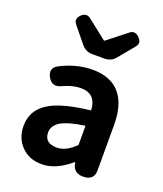

<svg xmlns="http://www.w3.org/2000/svg" viewBox="-155 -947 901 1062"><g transform="rotate(20 295.5 -416.0)"><path d="M217 14Q143 14 97 -33Q51 -80 51 -152Q51 -242 127.5 -291.5Q204 -341 373 -359Q369 -456 278 -456Q232 -456 177 -431Q124 -404 97 -453Q71 -500 116 -525Q211 -574 305 -574Q411 -574 465.5 -511.5Q520 -449 520 -327V-163V-60Q520 0 456 0Q400 0 390 -52L389 -60H386Q300 14 217 14ZM265 -101Q318 -101 373 -156V-269Q278 -256 231 -229Q191 -203 191 -164Q191 -101 265 -101ZM273 -654Q234 -654 209 -684L134 -776Q110 -805 139 -832Q167 -858 194 -836L307 -747H311L424 -836Q450 -858 478 -832Q508 -804 484 -776L445 -729L407 -683Q383 -654 345 -654Z"/></g></svg>

Font: GenSenRounded TW B
Style: Regular
Weight: 700
Version: Version 1.501;PS 1;hotconv 16.6.51;makeotf.lib2.5.65220